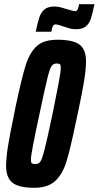

<svg xmlns="http://www.w3.org/2000/svg" viewBox="-20 -885 469 913"><path d="M9 -96Q9 -134 18 -190Q27 -246 47 -341L53 -372Q83 -514 102 -574.5Q121 -635 154.5 -665.5Q188 -696 253 -696Q327 -696 358 -673Q389 -650 389 -594Q389 -555 379.5 -497Q370 -439 350 -347L341 -305Q314 -174 295.5 -115Q277 -56 242 -24Q207 8 143 8Q70 8 39.5 -16Q9 -40 9 -96ZM230 -344Q248 -432 258.5 -488Q269 -544 269 -561Q269 -576 265 -579.5Q261 -583 250 -583Q234 -583 225.5 -571.5Q217 -560 205.5 -513.5Q194 -467 168 -344Q149 -256 138 -199.5Q127 -143 127 -126Q127 -112 131.5 -108.5Q136 -105 148 -105Q164 -105 172 -116.5Q180 -128 192 -174.5Q204 -221 230 -344ZM238 -854Q256 -854 273 -849Q290 -844 296 -842Q329 -832 337 -832Q345 -832 349 -839.5Q353 -847 356 -865H429Q420 -820 412 -796Q404 -772 387.5 -759Q371 -746 342 -746Q322 -746 305.5 -751.5Q289 -757 285 -758Q279 -760 265 -764.5Q251 -769 244 -769Q236 -769 231.5 -761Q227 -753 224 -734H150Q159 -779 167.5 -803.5Q176 -828 192.5 -841Q209 -854 238 -854Z"/></svg>

Font: Saira Ultra Condensed ExtraBold
Style: Italic
Weight: 800
Width: 1
Italic angle: -12°
Designer: Hector Gatti with collaboration of the Omnibus-Type team
Foundry: Omnibus-Type
Version: Version 1.001; ttfautohint (v1.8)